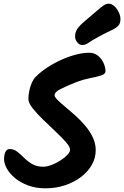

<svg xmlns="http://www.w3.org/2000/svg" viewBox="-20 -1034 673 1041"><path d="M227 -13Q174 -13 132.5 -28.5Q91 -44 62 -68Q33 -92 17.5 -119.5Q2 -147 2 -172Q2 -195 9.5 -210.5Q17 -226 33 -226Q55 -226 73.5 -211.5Q92 -197 111 -178Q130 -159 154.5 -144.5Q179 -130 214 -130Q235 -130 260.5 -140Q286 -150 308.5 -164.5Q331 -179 345.5 -194.5Q360 -210 360 -222Q360 -238 337 -264Q314 -290 280.5 -321.5Q247 -353 213.5 -385.5Q180 -418 157 -447Q134 -476 134 -497Q134 -518 139 -542.5Q144 -567 153.5 -587.5Q163 -608 174 -618Q201 -645 237 -668.5Q273 -692 313 -710Q353 -728 392 -738Q431 -748 464 -748Q491 -748 511 -732Q531 -716 541.5 -692.5Q552 -669 552 -648Q552 -632 527.5 -624.5Q503 -617 467 -610Q431 -603 397 -590Q341 -568 308.5 -551.5Q276 -535 276 -518Q276 -508 292 -492Q308 -476 333.5 -455Q359 -434 387.5 -408.5Q416 -383 441.5 -353Q467 -323 483 -289.5Q499 -256 499 -220Q499 -177 477.5 -139.5Q456 -102 418 -73.5Q380 -45 331 -29Q282 -13 227 -13ZM444 -923Q484 -957 506.5 -976.5Q529 -996 542.5 -1005Q556 -1014 569 -1014Q585 -1014 599.5 -1001Q614 -988 623.5 -968.5Q633 -949 633 -930Q633 -906 620 -893Q607 -880 578 -867Q549 -854 501 -827Q474 -812 458.5 -801Q443 -790 426 -790Q410 -790 398.5 -805Q387 -820 387 -836Q387 -858 398.5 -876.5Q410 -895 444 -923Z"/></svg>

Font: Kalam Variable Light
Style: Regular
Weight: 300
Designer: Lipi Raval, Jonny Pinhorn
Foundry: Indian Type Foundry
Version: Version 3.000